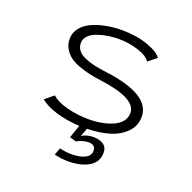

<svg xmlns="http://www.w3.org/2000/svg" viewBox="-125 -638 961 959"><g transform="rotate(20 355.0 -158.0)"><path d="M338 89.5 303 79.5 327 10.5Q258 7 201 -10.5Q144 -28 115 -53.5L160.5 -91Q185 -66.5 241.2 -51.5Q297.5 -36.5 358.5 -36.5Q394.5 -36.5 427 -42.5Q459.5 -48.5 486.5 -60.2Q513.5 -72 529.2 -91.8Q545 -111.5 545 -137Q545 -214.5 347.5 -240Q313.5 -244.5 285.8 -250.8Q258 -257 228.2 -268Q198.5 -279 178.8 -293.8Q159 -308.5 146 -331.2Q133 -354 133 -382Q133 -415 153.5 -440.8Q174 -466.5 208 -481.8Q242 -497 282 -504.5Q322 -512 365 -512Q443 -512 503.5 -490.2Q564 -468.5 579.5 -442.5L535 -407Q518.5 -433.5 468 -449.2Q417.5 -465 365 -465Q337 -465 309 -460.8Q281 -456.5 253.8 -447.2Q226.5 -438 209.5 -421Q192.5 -404 192.5 -381.5Q192.5 -359 206.2 -342Q220 -325 246 -314.5Q272 -304 299.5 -298Q327 -292 364 -287.5Q604.5 -256.5 604.5 -138.5Q604.5 -90 571.5 -56Q538.5 -22 486.8 -6.2Q435 9.5 368.5 11L351 55.5Q376.5 38.5 414.5 38.5Q445 38.5 466 52.2Q487 66 487 95Q487 145.5 444 170.8Q401 196 335 196Q297.5 196 261 187L275 149Q308.5 157 338 157Q381.5 157 409 143.5Q436.5 130 436.5 103Q436.5 71.5 399 71.5Q383.5 71.5 365.5 77Q347.5 82.5 338 89.5Z"/></g></svg>

Font: League Mono UltraLight
Style: Regular
Weight: 200
Width: 6
Designer: Tyler Finck
Foundry: The League of Moveable Type / Tyler Finck
Version: Version 2.210